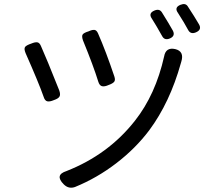

<svg xmlns="http://www.w3.org/2000/svg" viewBox="-20 -856 1040 919"><path d="M450.2 -465.8Q427.7 -539.1 377 -663.1Q370.1 -683.6 376 -691.4Q381.8 -699.2 404.3 -706.1Q420.9 -713.9 431.6 -712.9Q442.4 -711.9 449.2 -696.3Q487.3 -609.4 527.3 -490.2Q533.2 -472.7 526.4 -464.4Q519.5 -456.1 500 -449.2Q480.5 -440.4 468.3 -443.4Q456.1 -446.3 450.2 -465.8ZM694.3 -232.4Q628.9 -145.5 536.6 -74.7Q444.3 -3.9 338.9 39.1Q308.6 49.8 285.2 26.4Q240.2 -18.6 297.9 -37.1Q499 -116.2 626 -278.3Q724.6 -403.3 765.6 -585.9Q773.4 -630.9 818.4 -621.1Q863.3 -610.4 847.7 -560.5Q847.7 -559.6 846.7 -557.1Q845.7 -554.7 845.7 -553.7Q793 -365.2 694.3 -232.4ZM188.5 -393.6Q166 -458 102.5 -601.6Q93.8 -623 100.1 -631.3Q106.4 -639.6 129.9 -647.5Q148.4 -655.3 159.2 -653.3Q169.9 -651.4 176.8 -633.8Q201.2 -580.1 263.7 -422.9Q270.5 -403.3 264.6 -393.6Q258.8 -383.8 238.3 -377Q217.8 -368.2 206.1 -371.1Q194.3 -374 188.5 -393.6ZM755.9 -683.6Q747.1 -700.2 728.5 -731.4Q710 -762.7 707 -766.6Q688.5 -793 719.7 -805.7Q743.2 -815.4 754.9 -796.9Q789.1 -742.2 807.6 -709Q820.3 -683.6 793 -671.9Q767.6 -661.1 755.9 -683.6ZM880.9 -711.9Q863.3 -745.1 832 -793.9Q812.5 -820.3 843.8 -833Q868.2 -842.8 878.9 -825.2Q911.1 -776.4 932.6 -739.3Q947.3 -713.9 918 -701.2Q892.6 -690.4 880.9 -711.9Z"/></svg>

Font: GenSenMaruGothic TW TTF Regular
Style: Regular
Weight: 400
Version: Version 1.301